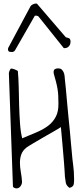

<svg xmlns="http://www.w3.org/2000/svg" viewBox="-20 -1044 465 1067"><path d="M318.4 -337.9Q307.6 -330.1 280.8 -314.9Q253.9 -299.8 223.6 -282.2Q193.4 -264.6 166 -248.5Q138.7 -232.4 127.9 -224.6Q106.4 -208 98.6 -186.5Q90.8 -165 90.8 -140.1Q90.8 -115.2 95.7 -88.4Q100.6 -61.5 102.5 -34.2Q102.5 -20.5 93.8 -8.8Q85 2.9 71.3 2.9Q65.4 2.9 58.6 -0.5Q51.8 -3.9 51.8 -10.7L29.3 -636.7Q29.3 -642.6 33.7 -652.3Q38.1 -662.1 41 -663.1Q43.9 -663.1 49.3 -662.1Q54.7 -661.1 60.5 -658.7Q66.4 -656.2 71.8 -653.8Q77.1 -651.4 79.1 -649.4Q83 -610.4 84 -559.6Q85 -508.8 86.4 -457Q87.9 -405.3 91.3 -356.9Q94.7 -308.6 103.5 -275.4Q145.5 -293 182.6 -308.6Q219.7 -324.2 247.1 -344.7Q274.4 -365.2 290 -395Q305.7 -424.8 304.7 -469.7Q304.7 -494.1 303.7 -512.7Q302.7 -531.2 299.8 -549.3Q296.9 -567.4 291.5 -588.4Q286.1 -609.4 278.3 -636.7Q276.4 -654.3 284.2 -659.2Q292 -664.1 302.7 -664.1Q315.4 -664.1 322.3 -658.2Q329.1 -652.3 333.5 -642.6Q337.9 -632.8 338.9 -621.6Q339.8 -610.4 340.8 -600.6Q342.8 -585 345.7 -553.7Q348.6 -522.5 352.1 -482.9Q355.5 -443.4 359.9 -399.4Q364.3 -355.5 368.2 -316.4Q372.1 -277.3 374.5 -246.1Q377 -214.8 378.9 -199.2Q381.8 -162.1 386.7 -126Q391.6 -89.8 391.6 -51.8V-36.1Q391.6 -28.3 390.1 -21Q388.7 -13.7 383.3 -8.3Q377.9 -2.9 366.2 0Q348.6 -12.7 345.7 -28.3Q342.8 -43.9 340.8 -62.5Q339.8 -73.2 338.9 -95.2Q337.9 -117.2 335.4 -144Q333 -170.9 330.6 -200.7Q328.1 -230.5 325.7 -257.3Q323.2 -284.2 321.3 -305.7Q319.3 -327.1 318.4 -337.9ZM24.4 -769.5Q24.4 -771.5 24.9 -773.9Q25.4 -776.4 25.4 -777.3L149.4 -1008.8Q150.4 -1012.7 160.2 -1018.6Q169.9 -1024.4 180.7 -1024.4Q181.6 -1024.4 183.6 -1023.9Q185.5 -1023.4 185.5 -1023.4L345.7 -836.9Q365.2 -833 368.7 -827.1Q372.1 -821.3 372.1 -811.5Q372.1 -807.6 370.6 -801.3Q369.1 -794.9 365.2 -789.6Q361.3 -784.2 355 -780.3Q348.6 -776.4 338.9 -776.4H335Q334 -776.4 334 -777.3L197.3 -948.2Q192.4 -957 178.7 -957H173.8L62.5 -762.7Q61.5 -760.7 56.6 -757.8Q51.8 -754.9 49.8 -754.9Q32.2 -754.9 28.3 -758.8Q24.4 -762.7 24.4 -769.5Z"/></svg>

Font: Shadows Into Light
Style: Regular
Weight: 400
Designer: Kimberly Geswein
Foundry: Kimberly Geswein
Version: Version 001.000